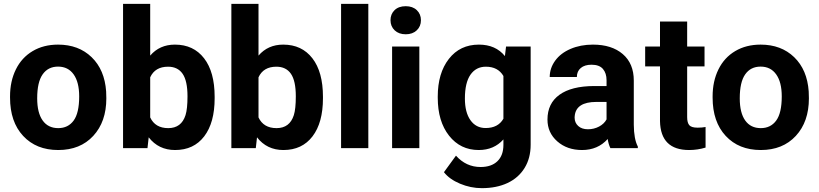

<svg xmlns="http://www.w3.org/2000/svg" viewBox="-20 -770 4257 998"><path d="M32.2 -269Q32.2 -347.7 62.5 -409.2Q92.8 -470.7 149.7 -504.4Q206.5 -538.1 281.7 -538.1Q388.7 -538.1 456.3 -472.7Q523.9 -407.2 531.7 -294.9L532.7 -258.8Q532.7 -137.2 464.8 -63.7Q397 9.8 282.7 9.8Q168.5 9.8 100.3 -63.5Q32.2 -136.7 32.2 -262.7ZM173.3 -258.8Q173.3 -183.6 201.7 -143.8Q230 -104 282.7 -104Q334 -104 362.8 -143.3Q391.6 -182.6 391.6 -269Q391.6 -342.8 362.8 -383.3Q334 -423.8 281.7 -423.8Q230 -423.8 201.7 -383.5Q173.3 -343.3 173.3 -258.8Z M1095.7 -259.3Q1095.7 -132.3 1041.5 -61.3Q987.3 9.8 890.1 9.8Q804.2 9.8 752.9 -56.2L746.6 0H619.6V-750H760.7V-481Q809.6 -538.1 889.2 -538.1Q985.8 -538.1 1040.8 -467Q1095.7 -396 1095.7 -267.1ZM954.6 -269.5Q954.6 -349.6 929.2 -386.5Q903.8 -423.3 853.5 -423.3Q786.1 -423.3 760.7 -368.2V-159.7Q786.6 -104 854.5 -104Q922.9 -104 944.3 -171.4Q954.6 -203.6 954.6 -269.5Z M1658.7 -259.3Q1658.7 -132.3 1604.5 -61.3Q1550.3 9.8 1453.1 9.8Q1367.2 9.8 1315.9 -56.2L1309.6 0H1182.6V-750H1323.7V-481Q1372.6 -538.1 1452.1 -538.1Q1548.8 -538.1 1603.8 -467Q1658.7 -396 1658.7 -267.1ZM1517.6 -269.5Q1517.6 -349.6 1492.2 -386.5Q1466.8 -423.3 1416.5 -423.3Q1349.1 -423.3 1323.7 -368.2V-159.7Q1349.6 -104 1417.5 -104Q1485.8 -104 1507.3 -171.4Q1517.6 -203.6 1517.6 -269.5Z M1894.5 0H1752.9V-750H1894.5Z M2159.7 0H2018.1V-528.3H2159.7ZM2009.8 -665Q2009.8 -696.8 2031 -717.3Q2052.2 -737.8 2088.9 -737.8Q2125 -737.8 2146.5 -717.3Q2168 -696.8 2168 -665Q2168 -632.8 2146.2 -612.3Q2124.5 -591.8 2088.9 -591.8Q2053.2 -591.8 2031.5 -612.3Q2009.8 -632.8 2009.8 -665Z M2255.4 -268.1Q2255.4 -389.6 2313.2 -463.9Q2371.1 -538.1 2469.2 -538.1Q2556.2 -538.1 2604.5 -478.5L2610.4 -528.3H2738.3V-17.6Q2738.3 51.8 2706.8 103Q2675.3 154.3 2618.2 181.2Q2561 208 2484.4 208Q2426.3 208 2371.1 184.8Q2315.9 161.6 2287.6 125L2350.1 39.1Q2402.8 98.1 2478 98.1Q2534.2 98.1 2565.4 68.1Q2596.7 38.1 2596.7 -17.1V-45.4Q2547.9 9.8 2468.3 9.8Q2373 9.8 2314.2 -64.7Q2255.4 -139.2 2255.4 -262.2ZM2396.5 -257.8Q2396.5 -186 2425.3 -145.3Q2454.1 -104.5 2504.4 -104.5Q2568.8 -104.5 2596.7 -152.8V-375Q2568.4 -423.3 2505.4 -423.3Q2454.6 -423.3 2425.5 -381.8Q2396.5 -340.3 2396.5 -257.8Z M3152.8 0Q3143.1 -19 3138.7 -47.4Q3087.4 9.8 3005.4 9.8Q2927.7 9.8 2876.7 -35.2Q2825.7 -80.1 2825.7 -148.4Q2825.7 -232.4 2887.9 -277.3Q2950.2 -322.3 3067.9 -322.8H3132.8V-353Q3132.8 -389.6 3114 -411.6Q3095.2 -433.6 3054.7 -433.6Q3019 -433.6 2998.8 -416.5Q2978.5 -399.4 2978.5 -369.6H2837.4Q2837.4 -415.5 2865.7 -454.6Q2894 -493.7 2945.8 -515.9Q2997.6 -538.1 3062 -538.1Q3159.7 -538.1 3217 -489Q3274.4 -439.9 3274.4 -351.1V-122.1Q3274.9 -46.9 3295.4 -8.3V0ZM3036.1 -98.1Q3067.4 -98.1 3093.8 -112.1Q3120.1 -126 3132.8 -149.4V-240.2H3080.1Q2974.1 -240.2 2967.3 -167L2966.8 -158.7Q2966.8 -132.3 2985.4 -115.2Q3003.9 -98.1 3036.1 -98.1Z M3551.8 -658.2V-528.3H3642.1V-424.8H3551.8V-161.1Q3551.8 -131.8 3563 -119.1Q3574.2 -106.4 3606 -106.4Q3629.4 -106.4 3647.5 -109.9V-2.9Q3606 9.8 3562 9.8Q3413.6 9.8 3410.6 -140.1V-424.8H3333.5V-528.3H3410.6V-658.2Z M3684.1 -269Q3684.1 -347.7 3714.4 -409.2Q3744.6 -470.7 3801.5 -504.4Q3858.4 -538.1 3933.6 -538.1Q4040.5 -538.1 4108.2 -472.7Q4175.8 -407.2 4183.6 -294.9L4184.6 -258.8Q4184.6 -137.2 4116.7 -63.7Q4048.8 9.8 3934.6 9.8Q3820.3 9.8 3752.2 -63.5Q3684.1 -136.7 3684.1 -262.7ZM3825.2 -258.8Q3825.2 -183.6 3853.5 -143.8Q3881.8 -104 3934.6 -104Q3985.8 -104 4014.6 -143.3Q4043.5 -182.6 4043.5 -269Q4043.5 -342.8 4014.6 -383.3Q3985.8 -423.8 3933.6 -423.8Q3881.8 -423.8 3853.5 -383.5Q3825.2 -343.3 3825.2 -258.8Z"/></svg>

Font: Vazir
Style: Bold
Weight: 700
Designer: Saber Rastikerdar
Foundry: Saber Rastikerdar
Version: Version 30.0.0